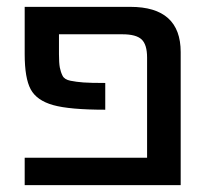

<svg xmlns="http://www.w3.org/2000/svg" viewBox="-20 -540 614 560"><path d="M360 -520Q507 -520 507 -388V0H52V-80H409V-372Q409 -410 393 -425Q377 -440 337 -440H152V-382Q152 -356 154.5 -343Q157 -330 162.5 -319Q168 -308 185.5 -304.5Q203 -301 223.5 -299.5Q244 -298 287 -298V-220Q183 -220 135 -233.5Q87 -247 69.5 -279.5Q52 -312 52 -382V-520Z"/></svg>

Font: Mplus 1p Medium
Style: Regular
Weight: 500
Version: Version 1.061